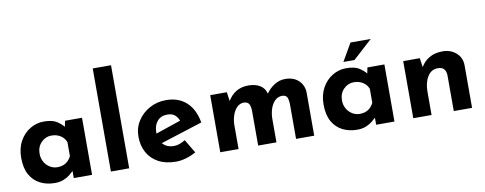

<svg xmlns="http://www.w3.org/2000/svg" viewBox="-66 -1112 3654 1447"><g transform="rotate(-10 1761.0 -388.5)"><path d="M256 12Q195 12 145.5 -12.5Q96 -37 67 -88Q38 -139 38 -218Q38 -292 68 -346Q98 -400 147 -429.5Q196 -459 251 -459Q316 -459 349.5 -438Q383 -417 403 -392L412 -437H542V0H402V-54Q392 -44 372.5 -28Q353 -12 324 0Q295 12 256 12ZM296 -102Q369 -102 402 -168V-275Q390 -307 360.5 -326Q331 -345 291 -345Q246 -345 213 -311.5Q180 -278 180 -225Q180 -190 196 -162Q212 -134 238.5 -118Q265 -102 296 -102Z M686 -789H826V0H686Z M1185 12Q1105 12 1049.5 -18Q994 -48 965 -101Q936 -154 936 -223Q936 -289 970 -342Q1004 -395 1061 -426.5Q1118 -458 1188 -458Q1282 -458 1342.5 -403.5Q1403 -349 1421 -246L1101 -144Q1133 -107 1188 -107Q1211 -107 1232.5 -115Q1254 -123 1275 -136L1337 -32Q1302 -12 1261.5 0Q1221 12 1185 12ZM1074 -231Q1074 -226 1074 -222L1266 -287Q1257 -312 1237 -330.5Q1217 -349 1177 -349Q1130 -349 1102 -317Q1074 -285 1074 -231Z M1650 -437 1660 -368Q1685 -411 1724.5 -435Q1764 -459 1818 -459Q1871 -459 1906.5 -437.5Q1942 -416 1953 -373Q1980 -412 2018.5 -435.5Q2057 -459 2099 -459Q2164 -459 2202.5 -422.5Q2241 -386 2242 -328V0H2103V-270Q2102 -299 2094 -317.5Q2086 -336 2057 -338Q2023 -338 1999.5 -314.5Q1976 -291 1964.5 -254.5Q1953 -218 1953 -179V0H1813V-270Q1812 -299 1802.5 -317.5Q1793 -336 1764 -338Q1731 -338 1708.5 -314.5Q1686 -291 1674.5 -255Q1663 -219 1663 -181V0H1523V-437Z M2570 12Q2509 12 2459.5 -12.5Q2410 -37 2381 -88Q2352 -139 2352 -218Q2352 -292 2382 -346Q2412 -400 2461 -429.5Q2510 -459 2565 -459Q2630 -459 2663.5 -438Q2697 -417 2717 -392L2726 -437H2856V0H2716V-54Q2706 -44 2686.5 -28Q2667 -12 2638 0Q2609 12 2570 12ZM2610 -102Q2683 -102 2716 -168V-275Q2704 -307 2674.5 -326Q2645 -345 2605 -345Q2560 -345 2527 -311.5Q2494 -278 2494 -225Q2494 -190 2510 -162Q2526 -134 2552.5 -118Q2579 -102 2610 -102ZM2788 -644 2640 -509H2555L2633 -644Z M3127 -437 3137 -367Q3160 -408 3202 -433Q3244 -458 3304 -458Q3366 -458 3407.5 -421.5Q3449 -385 3450 -327V0H3310V-275Q3309 -304 3294.5 -321.5Q3280 -339 3246 -339Q3197 -339 3168.5 -293.5Q3140 -248 3140 -178V0H3000V-437Z"/></g></svg>

Font: Synthetic
Style: Bold
Weight: 700
Designer: Santiago Orozco
Foundry: Typemade
Version: Version 2.000; ttfautohint (v1.8.4.7-5d5b)